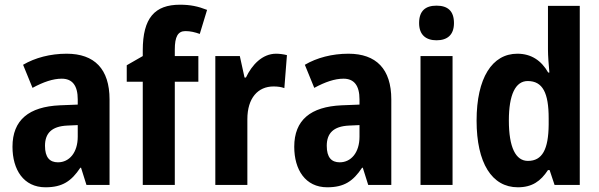

<svg xmlns="http://www.w3.org/2000/svg" viewBox="-20 -785 2544 815"><path d="M263 -557C194 -557 129 -540 78 -510L118 -412C164 -437 205 -451 242 -451C287 -451 310 -422 310 -363V-341L234 -338C103 -332 33 -276 33 -162C33 -65 80 10 173 10C245 10 283 -16 321 -73H324L347 0H445V-363C445 -492 381 -557 263 -557ZM266 -252 310 -254V-205C310 -137 274 -96 226 -96C191 -96 171 -117 171 -166C171 -219 199 -249 266 -252Z M822 -438V-547H722V-575C722 -629 735 -653 767 -653C789 -653 808 -648 828 -641L859 -743C821 -758 788 -765 744 -765C637 -765 586 -709 586 -571V-547L518 -508V-438H586V0H722V-438Z M1152 -557C1093 -557 1049 -509 1024 -456H1018L998 -547H894V0H1030V-279C1030 -369 1075 -418 1141 -418C1158 -418 1174 -416 1187 -411L1198 -551C1182 -555 1166 -557 1152 -557Z M1459 -557C1390 -557 1325 -540 1274 -510L1314 -412C1360 -437 1401 -451 1438 -451C1483 -451 1506 -422 1506 -363V-341L1430 -338C1299 -332 1229 -276 1229 -162C1229 -65 1276 10 1369 10C1441 10 1479 -16 1517 -73H1520L1543 0H1641V-363C1641 -492 1577 -557 1459 -557ZM1462 -252 1506 -254V-205C1506 -137 1470 -96 1422 -96C1387 -96 1367 -117 1367 -166C1367 -219 1395 -249 1462 -252Z M1833 -761C1786 -761 1759 -739 1759 -687C1759 -637 1788 -614 1833 -614C1879 -614 1907 -637 1907 -687C1907 -738 1881 -761 1833 -761ZM1901 -547H1765V0H1901Z M2178 10C2239 10 2275 -16 2306 -63H2313L2334 0H2441V-760H2306V-575C2306 -547 2309 -512 2312 -477H2307C2278 -528 2235 -557 2176 -557C2069 -557 2003 -454 2003 -273C2003 -93 2068 10 2178 10ZM2221 -102C2169 -102 2140 -159 2140 -274C2140 -383 2168 -441 2220 -441C2284 -441 2309 -390 2309 -283V-256C2308 -151 2282 -102 2221 -102Z"/></svg>

Font: Noto Sans Armenian Condensed
Style: Bold
Weight: 700
Width: 3
Designer: Monotype Design Team
Foundry: Monotype Imaging Inc.
Version: Version 2.008